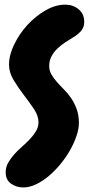

<svg xmlns="http://www.w3.org/2000/svg" viewBox="-20 -782 394 840"><path d="M348.6 -685.5Q348.6 -663.1 334.5 -646.5Q320.3 -629.9 300.8 -619.1Q283.2 -608.4 264.6 -596.2Q246.1 -584 230.5 -568.8Q214.8 -553.7 205.1 -535.2Q195.3 -516.6 195.3 -493.2Q195.3 -472.7 205.1 -456.1Q214.8 -439.5 229 -423.3Q243.2 -407.2 260.3 -390.1Q277.3 -373 291.5 -352.1Q305.7 -331.1 315.4 -304.7Q325.2 -278.3 325.2 -243.2Q325.2 -218.8 314.9 -188Q304.7 -157.2 287.1 -126Q269.5 -94.7 245.6 -65.4Q221.7 -36.1 194.8 -13.2Q168 9.8 138.7 23.9Q109.4 38.1 82 38.1Q51.8 38.1 28.3 21.5Q4.9 4.9 4.9 -28.3Q4.9 -50.8 15.6 -69.8Q26.4 -88.9 42 -106.4Q57.6 -124 76.7 -140.6Q95.7 -157.2 111.3 -173.8Q127 -190.4 137.7 -208.5Q148.4 -226.6 148.4 -247.1Q148.4 -275.4 128.4 -305.2Q108.4 -335 84 -366.7Q59.6 -398.4 39.6 -431.6Q19.5 -464.8 19.5 -499Q19.5 -541 42 -587.4Q64.5 -633.8 99.6 -672.4Q134.8 -710.9 178.7 -736.3Q222.7 -761.7 265.6 -761.7Q299.8 -761.7 324.2 -741.2Q348.6 -720.7 348.6 -685.5Z"/></svg>

Font: Chewy
Style: Regular
Weight: 400
Version: Version 1.001